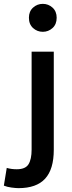

<svg xmlns="http://www.w3.org/2000/svg" viewBox="-88 -790 376 996"><path d="M8 186Q-5 186 -28 183Q-51 180 -68 173L-53 81Q-30 88 -1 88Q44 88 60 62Q76 36 76 -14V-522H191V-13Q191 88 146 137Q101 186 8 186ZM134 -625Q105 -625 83.5 -644.5Q62 -664 62 -698Q62 -731 83.5 -750.5Q105 -770 134 -770Q163 -770 184.5 -750.5Q206 -731 206 -698Q206 -664 184.5 -644.5Q163 -625 134 -625Z"/></svg>

Font: Ubuntu Sans SemiBold
Style: Regular
Weight: 600
Designer: Dalton Maag Ltd
Foundry: Dalton Maag Ltd
Version: Version 1.006; ttfautohint (v1.8.4.7-5d5b)